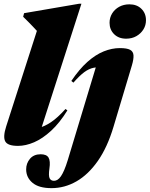

<svg xmlns="http://www.w3.org/2000/svg" viewBox="-20 -760 796 1020"><path d="M176 -596Q167 -606 155.5 -618Q144 -630 130.8 -643.5Q117.5 -657 103 -671L108 -690L399.5 -740H412.5L188 -42.5L131.5 -75Q159 -75 187.8 -81.5Q216.5 -88 250.8 -110.8Q285 -133.5 328 -181L338 -173.5Q296.5 -106.5 251.2 -65Q206 -23.5 161.2 -4.2Q116.5 15 75.5 15Q20.5 15 7.8 -9Q-5 -33 13 -89ZM562 -639Q562 -666 575.5 -688.2Q589 -710.5 613 -723.8Q637 -737 667.5 -737Q707 -737 731.2 -713.2Q755.5 -689.5 755.5 -652.5Q755.5 -625.5 741.8 -603.5Q728 -581.5 704.5 -568Q681 -554.5 650 -554.5Q610.5 -554.5 586.2 -578.5Q562 -602.5 562 -639ZM583 -86.5Q550.5 22.5 499.8 95Q449 167.5 386.2 203.5Q323.5 239.5 253.5 239.5Q186.5 239.5 152.8 211.2Q119 183 119 139.5Q119 107.5 139.2 83.5Q159.5 59.5 196 59.5Q227.5 59.5 238 77.5Q248.5 95.5 242.5 135.5Q237 174.5 243.8 187.5Q250.5 200.5 267 200.5Q276.5 200.5 285.8 194.8Q295 189 303.8 176.2Q312.5 163.5 321.5 142.5Q330.5 121.5 340 90.5L503.5 -450.5L536 -402Q502.5 -405 477.5 -400Q452.5 -395 427.8 -376.8Q403 -358.5 370 -321L359 -330Q401 -392.5 444.2 -431Q487.5 -469.5 531 -487Q574.5 -504.5 616.5 -504.5Q654 -504.5 671 -495.5Q688 -486.5 689.2 -466Q690.5 -445.5 680.5 -412Z"/></svg>

Font: Newsreader 60pt ExtraBold
Style: Italic
Weight: 800
Italic angle: -17°
Designer: Hugues Gentile
Foundry: Production Type
Version: Version 1.003